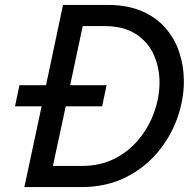

<svg xmlns="http://www.w3.org/2000/svg" viewBox="-20 -760 790 780"><path d="M79 0 149 -328H41L59 -414H167L236 -740H417Q497 -740 555.5 -715Q614 -690 652 -646.5Q690 -603 708.5 -547Q727 -491 727 -430Q727 -354 699.5 -278Q672 -202 618.5 -139Q565 -76 487.5 -38Q410 0 310 0ZM395 -328H247L195 -86H314Q388 -86 446.5 -116Q505 -146 545.5 -196Q586 -246 607 -306Q628 -366 628 -425Q628 -486 604.5 -538Q581 -590 531.5 -622Q482 -654 405 -654H316L265 -414H413Z"/></svg>

Font: Be Vietnam Pro
Style: Italic
Weight: 400
Italic angle: -12°
Designer: Lam Bao, Tony Le, Vietanh Nguyen
Foundry: Yellow Type Foundry
Version: Version 1.002; ttfautohint (v1.8.3)